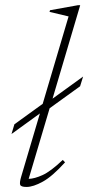

<svg xmlns="http://www.w3.org/2000/svg" viewBox="-20 -730 349 760"><path d="M37 -238 149 -319 251.5 -665 176 -683 178 -689.5 289 -709.5H297.5L188 -339.5L309 -427L297 -388.5L176.5 -301.5L93.5 -22Q116.5 -22.5 148.5 -37Q180.5 -51.5 228.5 -97L237.5 -87.5Q187.5 -32 149.5 -11Q111.5 10 85 10Q62.5 10 59.8 1.2Q57 -7.5 63.5 -29.5L138 -281L25.5 -199.5Z"/></svg>

Font: Newsreader 16pt ExtraLight
Style: Italic
Weight: 275
Italic angle: -17°
Designer: Hugues Gentile
Foundry: Production Type
Version: Version 1.003; ttfautohint (v1.8.3)